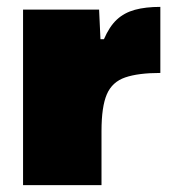

<svg xmlns="http://www.w3.org/2000/svg" viewBox="-20 -538 509 558"><path d="M47 0V-510H268L272 -424H282Q298 -461 319.5 -481Q341 -501 372 -509.5Q403 -518 446 -518V-326Q382 -326 344 -313Q306 -300 290.5 -264Q275 -228 275 -157V0Z"/></svg>

Font: Saira SemiExpanded Black
Style: Regular
Weight: 900
Width: 6
Designer: Hector Gatti with collaboration of the Omnibus-Type team
Foundry: Omnibus-Type
Version: Version 1.101